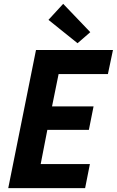

<svg xmlns="http://www.w3.org/2000/svg" viewBox="-20 -980 608 1000"><path d="M167.5 -719.7H568.4L542 -594.2H285.2L251 -425.8H467.3L442.9 -303.7H226.6L191.9 -125.5H448.2L423.3 0H22.9ZM232.4 -876.5 309.1 -960 450.2 -812.5 383.8 -754.9Z"/></svg>

Font: Reddit Sans Fudge
Style: Bold
Weight: 700
Italic angle: -11.25°
Designer: Stephen Hutchings
Version: Version 1.013